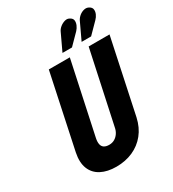

<svg xmlns="http://www.w3.org/2000/svg" viewBox="-216 -1026 1042 1156"><g transform="rotate(-30 305.0 -448.5)"><path d="M446 -817Q458 -830 465 -846Q472 -862 470.5 -877Q469 -892 453 -901Q438 -911 419.5 -906Q401 -901 386 -889Q371 -877 364 -862L309 -745H375ZM579 -817Q592 -830 599 -846Q606 -862 604 -877Q602 -892 586 -901Q571 -910 553 -906Q535 -902 520 -890Q505 -878 497 -862L442 -745H508ZM501 -186 610 -700H465L358 -201Q354 -178 342.5 -161Q331 -144 314.5 -134.5Q298 -125 277 -125Q255 -125 242 -133.5Q229 -142 225.5 -159Q222 -176 227 -200L334 -700H188L79 -186Q66 -122 83.5 -78Q101 -34 144 -11.5Q187 11 249 11Q312 11 364 -12Q416 -35 451.5 -79Q487 -123 501 -186Z"/></g></svg>

Font: Advent Pro ExtraBold
Style: Italic
Weight: 800
Italic angle: -12°
Version: Version 3.000